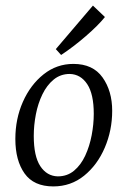

<svg xmlns="http://www.w3.org/2000/svg" viewBox="-20 -655 456 688"><path d="M171 13Q101 13 68 -33.5Q35 -80 35 -157Q35 -229 62 -290Q89 -351 136 -388.5Q183 -426 243 -426Q313 -426 347.5 -377.5Q382 -329 382 -258Q382 -188 355.5 -126Q329 -64 281.5 -25.5Q234 13 171 13ZM187 -23Q221 -23 245.5 -43.5Q270 -64 285.5 -97.5Q301 -131 308.5 -170.5Q316 -210 316 -247Q316 -318 292.5 -353.5Q269 -389 230 -390Q197 -390 172.5 -370Q148 -350 132 -317Q116 -284 108.5 -245Q101 -206 101 -168Q101 -95 124.5 -59.5Q148 -24 187 -23ZM180 -479 313 -635 356 -594Q332 -564 287.5 -525.5Q243 -487 199 -458Z"/></svg>

Font: Rasa Light
Style: Italic
Weight: 300
Italic angle: -7.10001°
Designer: Anna Giedrys (Yrsa+Rasa design), David Brezina (Yrsa art-direction, Rasa art-direction, design)
Foundry: Rosetta Type Foundry
Version: Version 2.004